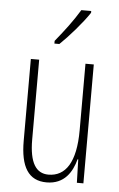

<svg xmlns="http://www.w3.org/2000/svg" viewBox="-55 -802 527 851"><g transform="rotate(5 209.0 -377.0)"><path d="M316 -756V-764H272C241 -713 209 -671 166 -618V-606H188C227 -643 285 -709 316 -756ZM348 -529H311V-233C311 -90 266 -25 190 -25C135 -25 105 -70 105 -174V-529H68V-165C68 -49 104 10 185 10C264 10 298 -47 313 -104H316L319 0H348Z"/></g></svg>

Font: Noto Sans Lao UI ExtCond ExtLt
Style: Regular
Weight: 200
Width: 2
Designer: Monotype Design Team
Foundry: Monotype Imaging Inc.
Version: Version 2.000